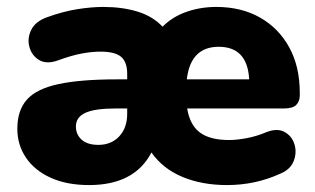

<svg xmlns="http://www.w3.org/2000/svg" viewBox="-20 -523 910 554"><path d="M237 11Q173 11 126.5 -10Q80 -31 55 -68Q30 -105 30 -151Q30 -205 58 -236Q86 -267 149.5 -280.5Q213 -294 317 -294H347V-310Q347 -344 329.5 -359Q312 -374 270 -374Q245 -374 215.5 -368.5Q186 -363 148 -349Q115 -337 93.5 -349.5Q72 -362 65 -387Q58 -412 70 -436.5Q82 -461 115 -473Q162 -490 203 -496.5Q244 -503 278 -503Q333 -503 377 -489.5Q421 -476 449 -446Q478 -475 518.5 -489Q559 -503 604 -503Q676 -503 730 -472.5Q784 -442 814.5 -386.5Q845 -331 845 -255V-248Q845 -231 835 -220.5Q825 -210 799 -210H520Q528 -162 557 -140.5Q586 -119 641 -119Q664 -119 692.5 -124.5Q721 -130 747 -141Q779 -154 800.5 -142.5Q822 -131 829.5 -107Q837 -83 827.5 -58.5Q818 -34 789 -22Q717 11 635 11Q563 11 506.5 -12.5Q450 -36 417 -83Q368 11 237 11ZM519 -294H699Q694 -388 611 -388Q530 -388 519 -294ZM347 -210H313Q254 -210 226.5 -197.5Q199 -185 199 -158Q199 -135 215.5 -120Q232 -105 264 -105Q301 -105 324 -129.5Q347 -154 347 -195Z"/></svg>

Font: Chiron GoRound TC H
Style: Regular
Weight: 900
Designer: Ryoko NISHIZUKA 西塚涼子 (kana, bopomofo & ideographs); Paul D. Hunt (Latin, Greek & Cyrillic); Sandoll Communications 산돌커뮤니
Foundry: Adobe
Version: Version 1.000;hotconv 1.1.1;makeotfexe 2.6.0